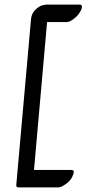

<svg xmlns="http://www.w3.org/2000/svg" viewBox="-20 -778 403 836"><path d="M335 -739Q332 -730 323 -717.5Q314 -705 298 -693.5Q282 -682 271 -682H185L128 -38H291Q306 -38 299 -19Q291 6 268.5 22Q246 38 235 38H61Q49 38 51 26L115 -694Q117 -719 133.5 -735Q150 -751 165 -755L181 -758H327Q341 -758 335 -739Z"/></svg>

Font: Kavivanar
Style: Regular
Weight: 400
Designer: Tharique Azeez
Foundry: Tharique Azeez
Version: Version 1.88